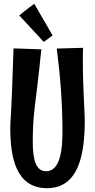

<svg xmlns="http://www.w3.org/2000/svg" viewBox="-20 -952 501 1008"><path d="M425 -321C425 -365 415 -490 415 -627C415 -652 415 -676 416 -701L278 -697C296 -557 308 -413 308 -259C308 -117 278 -53 222 -53C172 -53 152 -106 152 -205C152 -365 167 -393 197 -693L51 -698C39 -312 34 -330 34 -279C34 -128 63 36 227 36C399 36 425 -156 425 -321ZM160 -932C127 -909 81 -871 81 -871L210 -732L256 -766Z"/></svg>

Font: Rum Raisin
Style: Regular
Weight: 400
Designer: Astigmatic (AOETI)
Foundry: Astigmatic (AOETI)
Version: Version 1.000